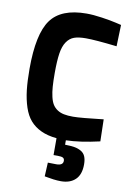

<svg xmlns="http://www.w3.org/2000/svg" viewBox="-101 -765 739 1068"><g transform="rotate(10 268.5 -230.5)"><path d="M431.2 127Q431.2 184.1 401.6 212.6Q372.1 241.2 319.8 241.2Q300.8 241.2 277.6 238.3Q254.4 235.4 240.7 232.4L227.1 230L231 151.9Q261.7 152.8 278.8 152.8Q316.9 152.8 316.9 127Q316.9 114.3 308.1 109.6Q299.3 105 278.8 105H254.9V9.8Q203.6 4.9 166.5 -12.5Q129.4 -29.8 105 -57.9Q80.6 -85.9 66.2 -129.4Q51.8 -172.9 45.9 -224.1Q40 -275.4 40 -345.2Q40 -541 98.1 -621.6Q156.2 -702.1 299.8 -702.1Q337.4 -702.1 387.2 -694.8Q437 -687.5 467.8 -680.2L499 -672.9L495.1 -551.8Q374 -565.9 319.8 -565.9Q278.8 -565.9 253.9 -557.1Q229 -548.3 211.9 -523.4Q194.8 -498.5 188.5 -456.3Q182.1 -414.1 182.1 -345.2Q182.1 -300.3 184.3 -269.3Q186.5 -238.3 192.6 -212.2Q198.7 -186 208.7 -170.2Q218.8 -154.3 234.9 -143.6Q251 -132.8 272.5 -128.4Q293.9 -124 324.2 -124Q346.2 -124 388.9 -127.9Q431.6 -131.8 463.4 -135.7L495.1 -139.2L498 -15.1Q387.2 10.3 308.1 12.2V37.1Q339.8 37.6 360.6 41Q381.3 44.4 398.4 54Q415.5 63.5 423.3 81.3Q431.2 99.1 431.2 127Z"/></g></svg>

Font: TitilliumText25L
Style: 999 wt
Weight: 900
Designer: Accademia di Belle Arti di Urbino and others
Foundry: Accademia di Belle Arti di Urbino and others.
Version: Version 25.000